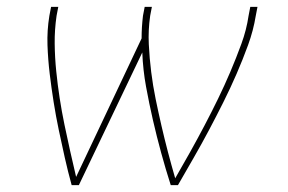

<svg xmlns="http://www.w3.org/2000/svg" viewBox="-20 -540 840 560"><path d="M189 0Q178 -40 169 -80Q160 -120 151.5 -160.5Q143 -201 136.5 -242Q130 -283 125 -324.5Q120 -366 118.5 -408.5Q117 -451 124 -494L129 -520H150L145 -494Q139 -453 139.5 -412.5Q140 -372 144 -332.5Q148 -293 154 -254Q160 -215 168 -176.5Q176 -138 184.5 -100Q193 -62 202 -24L393 -428Q393 -445 394 -461Q395 -477 397 -494L402 -520H423L418 -494Q412 -452 414 -411Q416 -370 421 -330Q426 -290 434 -251Q442 -212 451 -173Q460 -134 470 -96Q480 -58 491 -20Q513 -58 534.5 -96.5Q556 -135 576.5 -174Q597 -213 616 -252Q635 -291 652 -331Q669 -371 684 -412Q699 -453 705 -494L710 -520H731L726 -494Q719 -451 703.5 -408.5Q688 -366 670 -324.5Q652 -283 631.5 -242Q611 -201 589.5 -160.5Q568 -120 545 -80Q522 -40 499 0H478Q463 -47 450 -94.5Q437 -142 426 -190Q415 -238 406 -287Q397 -336 395 -387L210 0Z"/></svg>

Font: Iosevka Aile Thin Oblique
Style: Regular
Weight: 100
Italic angle: -9°
Designer: Belleve Invis
Foundry: Belleve Invis
Version: Version 31.1.0; ttfautohint (v1.8.4)